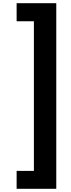

<svg xmlns="http://www.w3.org/2000/svg" viewBox="-20 -813 447 1201"><path d="M84 256H192V-680H84V-793H332V368H84Z"/></svg>

Font: Noto Sans Kannada ExtraBold
Style: Regular
Weight: 800
Designer: Jelle Bosma - Monotype Design Team
Foundry: Monotype Imaging Inc.
Version: Version 2.005; ttfautohint (v1.8.4.7-5d5b)